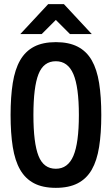

<svg xmlns="http://www.w3.org/2000/svg" viewBox="-20 -908 540 925"><path d="M249 -705Q312 -705 354.5 -683Q397 -661 422 -617.5Q447 -574 457.5 -508Q468 -442 468 -354Q468 -266 457.5 -200Q447 -134 422 -90.5Q397 -47 354.5 -25Q312 -3 249 -3Q186 -3 144 -25Q102 -47 77 -90.5Q52 -134 41.5 -200Q31 -266 31 -354Q31 -442 41.5 -508Q52 -574 77 -617.5Q102 -661 144 -683Q186 -705 249 -705ZM249 -613Q190 -613 165.5 -551Q141 -489 141 -354Q141 -219 165.5 -157Q190 -95 249 -95Q307 -95 333.5 -157Q360 -219 360 -354Q360 -489 333.5 -551Q307 -613 249 -613ZM288 -888 422 -744H317L249 -812L181 -744H78L212 -888Z"/></svg>

Font: D2Coding ligature
Style: Bold
Weight: 700
Monospace: yes
Designer: Yong-Rak Park; Jeong-Hwan Yoon; Sang-Min Lee;
Foundry: NHN Corporation
Version: Version 1.3.2; Build 20180524